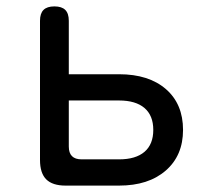

<svg xmlns="http://www.w3.org/2000/svg" viewBox="-20 -580 640 600"><path d="M185 0Q144 0 124.5 -19.5Q105 -39 105 -80V-515Q105 -538 116 -549Q127 -560 150 -560Q173 -560 184 -549Q195 -538 195 -515V-348H352Q445 -348 498.5 -301.5Q552 -255 552 -174Q552 -94 498 -47Q444 0 352 0ZM195 -122Q195 -102 205 -92Q215 -82 235 -82H352Q404 -82 431.5 -105.5Q459 -129 459 -174Q459 -219 431.5 -242.5Q404 -266 352 -266H195Z"/></svg>

Font: Maple Mono
Style: Regular
Weight: 400
Monospace: yes
Designer: subframe7536
Version: Version 7.300